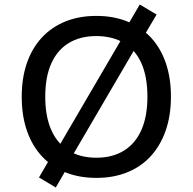

<svg xmlns="http://www.w3.org/2000/svg" viewBox="-20 -785 860 857"><path d="M410 9Q333 9 271.5 -16Q210 -41 166.5 -88Q123 -135 100 -202Q77 -269 77 -353Q77 -437 100 -503.5Q123 -570 166.5 -617Q210 -664 271.5 -689Q333 -714 410 -714Q487 -714 548.5 -689Q610 -664 653.5 -617.5Q697 -571 720 -504Q743 -437 743 -354Q743 -269 719.5 -202Q696 -135 653 -88Q610 -41 548.5 -16Q487 9 410 9ZM410 -81Q482 -81 533 -112.5Q584 -144 611 -204.5Q638 -265 638 -353Q638 -442 611.5 -502Q585 -562 533.5 -593Q482 -624 410 -624Q338 -624 287 -593Q236 -562 209 -502Q182 -442 182 -353Q182 -265 209 -204.5Q236 -144 287 -112.5Q338 -81 410 -81ZM229 52 154 7 214 -96 251 -146 524 -613 543 -661 604 -765 679 -720 618 -617 582 -567 309 -100 289 -52Z"/></svg>

Font: Nunito Sans 7pt Medium
Style: Regular
Weight: 500
Designer: Vernon Adams
Foundry: Vernon Adams
Version: Version 3.101;gftools[0.9.27]